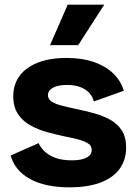

<svg xmlns="http://www.w3.org/2000/svg" viewBox="-20 -791 589 825"><path d="M278 14Q225 14 182 4.5Q139 -5 107 -23Q75 -41 54.5 -66.5Q34 -92 26 -123L146 -176Q153 -159 170.5 -141.5Q188 -124 217.5 -113Q247 -102 289 -102Q329 -102 351.5 -113.5Q374 -125 374 -147Q374 -163 361.5 -172.5Q349 -182 324 -189.5Q299 -197 262 -204Q224 -212 185 -222.5Q146 -233 112 -251.5Q78 -270 57.5 -300.5Q37 -331 37 -378Q37 -427 63 -463.5Q89 -500 140.5 -521Q192 -542 266 -542Q332 -542 382 -525Q432 -508 465.5 -476.5Q499 -445 512 -401L383 -355Q378 -377 362.5 -393Q347 -409 323.5 -417.5Q300 -426 268 -426Q229 -426 207.5 -414Q186 -402 186 -382Q186 -366 200.5 -355.5Q215 -345 242 -338Q269 -331 306 -323Q345 -315 383.5 -304.5Q422 -294 453.5 -276.5Q485 -259 503.5 -230.5Q522 -202 522 -157Q522 -104 494 -65.5Q466 -27 411.5 -6.5Q357 14 278 14ZM316 -597H195L271 -771H428Z"/></svg>

Font: Bricolage Grotesque ExtraBold
Style: Regular
Weight: 800
Designer: Mathieu Triay
Foundry: Atelier Triay
Version: Version 1.001;gftools[0.9.33.dev8+g029e19f]